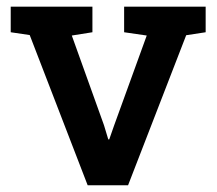

<svg xmlns="http://www.w3.org/2000/svg" viewBox="-20 -548 641 568"><path d="M239.3 0 67.9 -444.3 11.7 -452.6V-528.3H253.4V-452.6L192.4 -442.9L287.6 -177.7L300.3 -135.7H303.2L317.9 -177.7L414.1 -442.9L347.2 -452.6V-528.3H588.4V-452.6L530.8 -443.8L358.9 0Z"/></svg>

Font: Roboto Slab LO Medium
Style: Regular
Weight: 500
Designer: Google
Version: Version 2.000